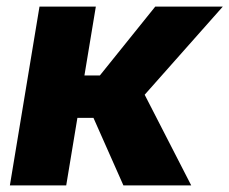

<svg xmlns="http://www.w3.org/2000/svg" viewBox="-20 -559 692 579"><path d="M269 -539.1 179.7 0H9.8L99.1 -539.1ZM651.9 -539.1 354.5 -203.6H177.7L195.3 -331.5H281.2L448.2 -539.1ZM352.1 0 258.8 -210.4 408.7 -288.1 556.6 0Z"/></svg>

Font: Inter 18pt ExtraBold
Style: Italic
Weight: 800
Italic angle: -9.3988°
Designer: Rasmus Andersson
Foundry: rsms
Version: Version 4.001;git-66647c0bb